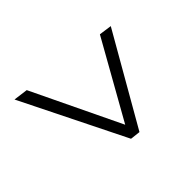

<svg xmlns="http://www.w3.org/2000/svg" viewBox="-131 -744 861 861"><g transform="rotate(45 300.0 -313.0)"><path d="M546 -288.5 52 -43.5 61 -112 483 -314.5 116 -521 124.5 -581.5 551.5 -336.5Z"/></g></svg>

Font: Merriweather 48pt Light
Style: Italic
Weight: 300
Italic angle: -7.8°
Version: Version 2.101